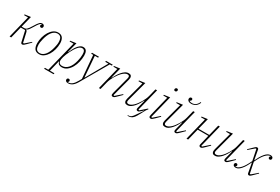

<svg xmlns="http://www.w3.org/2000/svg" viewBox="103 -2055 5248 3595"><g transform="rotate(30 2727.5 -257.5)"><path d="M331 12Q320 12 311.5 6Q303 0 299 -15L247 -245L241 -250H150L88 0H53L173 -482H87L90 -499L217 -516L156 -273H211Q225 -273 237.5 -277Q250 -281 264 -293.5Q278 -306 294.5 -328Q311 -350 332 -386Q357 -428 375.5 -454Q394 -480 408.5 -494Q423 -508 436 -513Q449 -518 465 -518Q485 -518 498.5 -506Q512 -494 512 -474Q512 -457 502.5 -447Q493 -437 478 -437Q464 -437 455.5 -446Q447 -455 447 -466Q447 -478 452.5 -485.5Q458 -493 465 -497L464 -501Q451 -499 440.5 -494Q430 -489 417.5 -475.5Q405 -462 389.5 -438.5Q374 -415 351 -377Q331 -344 317 -324Q303 -304 292.5 -293Q282 -282 273 -277Q264 -272 254 -269V-266Q267 -263 274 -253.5Q281 -244 287 -218L332 -21H351L469 -124L479 -114L407 -41Q381 -15 364.5 -1.5Q348 12 331 12Z M696 -11Q732 -11 762 -30Q792 -49 815.5 -80.5Q839 -112 856 -153.5Q873 -195 884 -241Q890 -266 893.5 -284Q897 -302 899.5 -316Q902 -330 902.5 -341.5Q903 -353 903 -364Q903 -394 898 -418.5Q893 -443 882 -460.5Q871 -478 852 -487.5Q833 -497 805 -497Q769 -497 739 -478Q709 -459 685.5 -427.5Q662 -396 645 -354.5Q628 -313 617 -267Q605 -217 601.5 -191.5Q598 -166 598 -144Q598 -114 603 -89.5Q608 -65 619 -47.5Q630 -30 649 -20.5Q668 -11 696 -11ZM695 12Q624 12 593.5 -33Q563 -78 563 -153Q563 -219 581 -284.5Q599 -350 631 -402.5Q663 -455 708 -487.5Q753 -520 806 -520Q877 -520 907.5 -475Q938 -430 938 -355Q938 -289 920 -223.5Q902 -158 869.5 -105.5Q837 -53 792.5 -20.5Q748 12 695 12Z M920 177H992L1157 -482H1071L1075 -499L1201 -516L1145 -298L1151 -296Q1166 -331 1185.5 -370.5Q1205 -410 1230 -443Q1255 -476 1284.5 -498Q1314 -520 1350 -520Q1377 -520 1394.5 -509.5Q1412 -499 1422.5 -481Q1433 -463 1437.5 -438.5Q1442 -414 1442 -387Q1442 -321 1425.5 -250.5Q1409 -180 1376 -121.5Q1343 -63 1295 -25.5Q1247 12 1184 12Q1149 12 1124 -3Q1099 -18 1090 -59H1085L1027 177H1125L1119 200H914ZM1178 -13Q1216 -13 1248.5 -29.5Q1281 -46 1307 -76Q1333 -106 1352.5 -148Q1372 -190 1385 -241Q1396 -284 1400.5 -321Q1405 -358 1405 -387Q1405 -409 1402.5 -428Q1400 -447 1393 -461Q1386 -475 1373.5 -483Q1361 -491 1341 -491Q1323 -491 1300.5 -480Q1278 -469 1257 -444Q1233 -417 1211 -381.5Q1189 -346 1170 -308Q1151 -270 1136.5 -233.5Q1122 -197 1114 -168L1109 -147Q1091 -79 1110 -46Q1129 -13 1178 -13Z M1436 212Q1408 212 1391.5 199.5Q1375 187 1375 167Q1375 152 1384 141.5Q1393 131 1409 131Q1425 131 1433 139.5Q1441 148 1441 162Q1441 183 1420 193L1422 196H1430Q1479 196 1516 165.5Q1553 135 1588 73L1623 11L1581 -485H1536L1542 -508H1692L1686 -485H1616L1651 -38H1657L1910 -485H1840L1846 -508H1990L1984 -485H1939L1607 87Q1569 153 1528 182.5Q1487 212 1436 212Z M2290 12Q2276 12 2265.5 4.5Q2255 -3 2255 -20Q2255 -33 2260 -53L2358 -422Q2363 -442 2363 -452Q2363 -491 2322 -491Q2274 -491 2219 -438Q2195 -415 2170.5 -383Q2146 -351 2124.5 -314.5Q2103 -278 2086 -239.5Q2069 -201 2060 -165L2019 0H1984L2104 -482H2018L2022 -499L2148 -516L2090 -288L2096 -287Q2113 -321 2137 -361.5Q2161 -402 2191 -437.5Q2221 -473 2256 -496.5Q2291 -520 2332 -520Q2368 -520 2383 -502.5Q2398 -485 2398 -457Q2398 -439 2392 -417L2287 -23L2305 -15L2435 -129L2446 -118L2362 -35Q2333 -6 2318.5 3Q2304 12 2290 12Z M2725 181Q2720 181 2715.5 181Q2711 181 2706 180V168H2717Q2738 168 2753.5 162.5Q2769 157 2782 146.5Q2795 136 2806.5 121Q2818 106 2831 87L2931 -57L2928 -60L2897 -31Q2873 -8 2858.5 2Q2844 12 2830 12Q2816 12 2805.5 4.5Q2795 -3 2795 -20Q2795 -26 2797 -36Q2799 -46 2801 -55L2843 -220L2837 -221Q2820 -187 2796 -146.5Q2772 -106 2742 -70.5Q2712 -35 2676.5 -11.5Q2641 12 2601 12Q2565 12 2550 -6Q2535 -24 2535 -51Q2535 -68 2541 -91L2646 -482H2560L2564 -499L2690 -516L2575 -86Q2570 -68 2570 -56Q2570 -17 2611 -17Q2658 -17 2714 -70Q2738 -93 2762 -125Q2786 -157 2808 -193.5Q2830 -230 2847 -268.5Q2864 -307 2873 -343L2914 -508H2949L2827 -23L2845 -15L2975 -129L2986 -118Q2963 -94 2948 -66.5Q2933 -39 2913 -1Q2884 55 2863 89Q2842 123 2824 141Q2803 161 2780 171Q2757 181 2725 181Z M3107 12Q3093 12 3082.5 4.5Q3072 -3 3072 -20Q3072 -33 3077 -53L3183 -482H3097L3101 -499L3227 -516L3104 -23L3122 -15L3252 -129L3263 -118L3179 -35Q3150 -6 3135.5 3Q3121 12 3107 12ZM3248 -662Q3234 -662 3227 -670Q3220 -678 3220 -688Q3220 -698 3224 -706Q3228 -714 3236 -719.5Q3244 -725 3256 -725Q3270 -725 3277 -717Q3284 -709 3284 -699Q3284 -689 3280 -681Q3276 -673 3268 -667.5Q3260 -662 3248 -662Z M3416 12Q3380 12 3365 -6Q3350 -24 3350 -51Q3350 -68 3356 -91L3461 -482H3375L3379 -499L3505 -516L3390 -86Q3385 -68 3385 -56Q3385 -17 3426 -17Q3473 -17 3529 -70Q3553 -93 3577 -125Q3601 -157 3623 -193.5Q3645 -230 3662 -268.5Q3679 -307 3688 -343L3729 -508H3764L3642 -23L3660 -15L3790 -129L3801 -118L3717 -35Q3688 -6 3673 3Q3658 12 3645 12Q3631 12 3620.5 4.5Q3610 -3 3610 -20Q3610 -26 3612 -36Q3614 -46 3616 -55L3658 -220L3652 -221Q3635 -187 3611 -146.5Q3587 -106 3557 -70.5Q3527 -35 3491.5 -11.5Q3456 12 3416 12ZM3627 -608Q3586 -608 3563 -625Q3540 -642 3540 -669Q3540 -688 3551 -699Q3562 -710 3577 -710Q3588 -710 3596.5 -703.5Q3605 -697 3605 -683Q3605 -668 3595 -658.5Q3585 -649 3576 -647V-643Q3582 -635 3596.5 -630.5Q3611 -626 3630 -626Q3674 -626 3708.5 -649.5Q3743 -673 3767 -727L3781 -719Q3754 -656 3712 -632Q3670 -608 3627 -608Z M4188 12Q4174 12 4163.5 4.5Q4153 -3 4153 -21Q4153 -27 4155 -36Q4157 -45 4159 -54L4206 -250H3975L3913 0H3878L3998 -482H3912L3916 -499L4042 -516L3981 -273H4213L4271 -508H4306L4185 -23L4203 -15L4333 -129L4344 -118L4260 -35Q4231 -6 4216 3Q4201 12 4188 12Z M4496 12Q4460 12 4445 -6Q4430 -24 4430 -51Q4430 -68 4436 -91L4541 -482H4455L4459 -499L4585 -516L4470 -86Q4465 -68 4465 -56Q4465 -17 4506 -17Q4553 -17 4609 -70Q4633 -93 4657 -125Q4681 -157 4703 -193.5Q4725 -230 4742 -268.5Q4759 -307 4768 -343L4809 -508H4844L4722 -23L4740 -15L4870 -129L4881 -118L4797 -35Q4768 -6 4753 3Q4738 12 4725 12Q4711 12 4700.5 4.5Q4690 -3 4690 -20Q4690 -26 4692 -36Q4694 -46 4696 -55L4738 -220L4732 -221Q4715 -187 4691 -146.5Q4667 -106 4637 -70.5Q4607 -35 4571.5 -11.5Q4536 12 4496 12Z M4945 12Q4918 12 4902 0Q4886 -12 4886 -32Q4886 -49 4896 -59Q4906 -69 4920 -69Q4934 -69 4942.5 -60Q4951 -51 4951 -40Q4951 -28 4945 -19.5Q4939 -11 4931 -8L4932 -5H4942Q4987 -6 5041 -64Q5095 -122 5155 -252L5107 -487H5088L4968 -384L4958 -394L5039 -473Q5053 -487 5063 -496Q5073 -505 5080.5 -510.5Q5088 -516 5094.5 -518Q5101 -520 5107 -520Q5119 -520 5128 -514Q5137 -508 5140 -494L5178 -286H5183Q5191 -303 5201.5 -324.5Q5212 -346 5224.5 -368.5Q5237 -391 5252 -413.5Q5267 -436 5284 -455Q5309 -484 5336.5 -502Q5364 -520 5396 -520Q5423 -520 5439 -508Q5455 -496 5455 -476Q5455 -459 5445 -449Q5435 -439 5421 -439Q5407 -439 5398.5 -448Q5390 -457 5390 -468Q5390 -480 5396 -488.5Q5402 -497 5410 -500L5409 -503H5399Q5354 -501 5300 -443.5Q5246 -386 5186 -256L5234 -21H5253L5373 -124L5383 -114L5302 -35Q5288 -21 5278 -11.5Q5268 -2 5260.5 3Q5253 8 5246.5 10Q5240 12 5234 12Q5222 12 5213 6Q5204 0 5201 -14L5163 -222H5158Q5150 -205 5139.5 -183.5Q5129 -162 5116.5 -139.5Q5104 -117 5089 -94.5Q5074 -72 5057 -53Q5032 -24 5004.5 -6Q4977 12 4945 12Z"/></g></svg>

Font: IBM Plex Serif ExtLt
Style: Italic
Weight: 200
Italic angle: -14°
Designer: Mike Abbink, Paul van der Laan, Pieter van Rosmalen
Foundry: Bold Monday
Version: Version 3.001